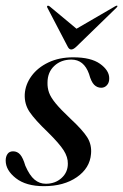

<svg xmlns="http://www.w3.org/2000/svg" viewBox="-22 -646 433 675"><path d="M139 0Q172 0 194.2 -20Q216.5 -40 216.5 -70.5Q217 -93.5 201.8 -117.5Q186.5 -141.5 146 -181.5Q100.5 -225 82 -252.5Q63.5 -280 65 -314.5Q67 -349 88.8 -378.8Q110.5 -408.5 148.2 -426.5Q186 -444.5 235.5 -444.5Q297.5 -444.5 329.5 -421.8Q361.5 -399 362 -371.5Q362.5 -356 354.2 -346.8Q346 -337.5 334 -337.5Q319.5 -337.5 309 -348Q298.5 -358.5 291 -386Q273 -436.5 229 -436.5Q192.5 -436.5 168.8 -414.2Q145 -392 145 -355.5Q144.5 -337 150.5 -320.2Q156.5 -303.5 174 -282.2Q191.5 -261 226.5 -228Q269 -188.5 285 -162.8Q301 -137 298 -105Q294 -55 248.2 -23.2Q202.5 8.5 132.5 8.5Q69.5 8.5 33.8 -19.5Q-2 -47.5 -2 -81.5Q-2 -95.5 4.5 -104.8Q11 -114 24 -114Q39 -114 49 -102.5Q59 -91 67 -63.5Q82 -29 99.5 -14.5Q117 0 139 0ZM246.5 -482Q236 -472 228.5 -472Q221 -472 216 -482L144.5 -619Q142 -623.5 145 -625.5Q147.5 -627 152 -624L247 -545L383 -624Q389 -627.5 390.5 -625.5Q392 -623.5 387.5 -619Z"/></svg>

Font: Fraunces 144pt
Style: Italic
Weight: 400
Italic angle: -16°
Version: Version 1.000;[b76b70a41]